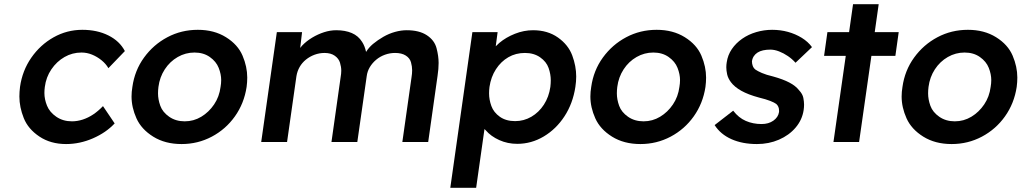

<svg xmlns="http://www.w3.org/2000/svg" viewBox="-20 -681 4900 921"><path d="M297 10Q223 10 169 -26Q115 -62 94 -114.5Q73 -167 73 -218Q73 -240 76 -264Q87 -342 130 -404Q173 -466 237 -502Q301 -538 375 -538Q446 -538 500 -511Q554 -484 579 -436L500 -354Q488 -375 467 -392Q446 -409 421.5 -419Q397 -429 371 -429Q327 -429 289.5 -407.5Q252 -386 226.5 -348.5Q201 -311 195 -264Q193 -249 193 -235Q193 -205 205.5 -174Q218 -143 250 -121Q282 -99 325 -99Q351 -99 377 -107.5Q403 -116 427 -132Q451 -148 474 -172L530 -89Q489 -45 426 -17.5Q363 10 297 10Z M851 10Q772 10 715 -25.5Q658 -61 634.5 -113.5Q611 -166 611 -218Q611 -240 615 -264Q626 -343 671 -405Q716 -467 783 -502.5Q850 -538 929 -538Q1007 -538 1064 -502.5Q1121 -467 1143.5 -414Q1166 -361 1166 -309Q1166 -287 1163 -264Q1151 -185 1107 -123Q1063 -61 996 -25.5Q929 10 851 10ZM866 -99Q909 -99 945.5 -121Q982 -143 1007 -180Q1032 -217 1038 -264Q1041 -281 1041 -297Q1041 -325 1029 -355.5Q1017 -386 986.5 -407.5Q956 -429 913 -429Q870 -429 832.5 -407.5Q795 -386 770.5 -348.5Q746 -311 740 -264Q738 -248 738 -233Q738 -204 749 -173.5Q760 -143 791.5 -121Q823 -99 866 -99Z M1233 0 1308 -527H1429L1420 -451Q1424 -456 1429 -462Q1450 -484 1477.5 -500.5Q1505 -517 1534.5 -526.5Q1564 -536 1593 -536Q1636 -536 1667.5 -522.5Q1699 -509 1717 -480Q1730 -460 1736 -432Q1749 -453 1769 -470Q1792 -489 1819 -504.5Q1846 -520 1875 -528Q1904 -536 1931 -536Q1991 -536 2027.5 -512Q2064 -488 2074 -450Q2084 -412 2084 -379Q2084 -351 2079 -318L2034 0H1910L1954 -310Q1957 -328 1957 -344Q1957 -362 1951.5 -382Q1946 -402 1926.5 -414.5Q1907 -427 1875 -427Q1850 -427 1826.5 -418.5Q1803 -410 1784.5 -394.5Q1766 -379 1754 -359Q1742 -339 1739 -315L1694 0H1570L1614 -311Q1617 -328 1617 -342Q1617 -360 1611 -380Q1605 -400 1586 -413.5Q1567 -427 1537 -427Q1512 -427 1489 -418.5Q1466 -410 1447.5 -395Q1429 -380 1417.5 -360Q1406 -340 1402 -316L1357 0Z M2140 220 2246 -527H2367L2358 -459Q2366 -467 2375 -475Q2407 -502 2450 -519Q2493 -536 2537 -536Q2607 -536 2656.5 -501Q2706 -466 2725 -415Q2744 -364 2744 -314Q2744 -290 2740 -264Q2728 -185 2688 -123.5Q2648 -62 2588.5 -26.5Q2529 9 2461 9Q2415 9 2375 -9Q2335 -27 2310 -56Q2307 -59 2304 -62L2264 220ZM2451 -100Q2493 -100 2529 -121Q2565 -142 2589 -179Q2613 -216 2620 -264Q2622 -281 2622 -296Q2622 -325 2611.5 -355Q2601 -385 2571 -406Q2541 -427 2498 -427Q2454 -427 2418.5 -406.5Q2383 -386 2359 -349Q2335 -312 2328 -264Q2326 -248 2326 -233Q2326 -203 2337 -172.5Q2348 -142 2377.5 -121Q2407 -100 2451 -100Z M3052 10Q2973 10 2916 -25.5Q2859 -61 2835.5 -113.5Q2812 -166 2812 -218Q2812 -240 2816 -264Q2827 -343 2872 -405Q2917 -467 2984 -502.5Q3051 -538 3130 -538Q3208 -538 3265 -502.5Q3322 -467 3344.5 -414Q3367 -361 3367 -309Q3367 -287 3364 -264Q3352 -185 3308 -123Q3264 -61 3197 -25.5Q3130 10 3052 10ZM3067 -99Q3110 -99 3146.5 -121Q3183 -143 3208 -180Q3233 -217 3239 -264Q3242 -281 3242 -297Q3242 -325 3230 -355.5Q3218 -386 3187.5 -407.5Q3157 -429 3114 -429Q3071 -429 3033.5 -407.5Q2996 -386 2971.5 -348.5Q2947 -311 2941 -264Q2939 -248 2939 -233Q2939 -204 2950 -173.5Q2961 -143 2992.5 -121Q3024 -99 3067 -99Z M3611 10Q3541 10 3488.5 -13.5Q3436 -37 3408 -81L3497 -150Q3523 -116 3557.5 -101Q3592 -86 3633 -86Q3650 -86 3664 -90Q3678 -94 3689.5 -102Q3701 -110 3708 -120.5Q3715 -131 3717 -144Q3717 -148 3717 -151Q3717 -170 3704 -182Q3695 -189 3674.5 -197Q3654 -205 3621 -213Q3569 -227 3536 -245.5Q3503 -264 3486 -287Q3472 -306 3468 -324.5Q3464 -343 3464 -358Q3464 -370 3466 -382Q3471 -417 3490.5 -445.5Q3510 -474 3540 -495Q3570 -516 3607.5 -527Q3645 -538 3684 -538Q3724 -538 3760 -528Q3796 -518 3826 -499.5Q3856 -481 3875 -455L3796 -380Q3780 -398 3759.5 -412Q3739 -426 3717 -434.5Q3695 -443 3675 -443Q3656 -443 3640.5 -439.5Q3625 -436 3614 -429Q3603 -422 3596 -411.5Q3589 -401 3587 -387Q3587 -375 3591 -364.5Q3595 -354 3604 -347Q3614 -340 3634.5 -331Q3655 -322 3689 -314Q3736 -301 3766.5 -285Q3797 -269 3813 -248Q3830 -230 3833.5 -211.5Q3837 -193 3837 -179Q3837 -167 3835 -153Q3828 -106 3796.5 -69Q3765 -32 3716.5 -11Q3668 10 3611 10Z M3933 -413 3949 -527H4053L4072 -661H4195L4176 -527H4291L4275 -413H4160L4101 0H3978L4037 -413Z M4545 10Q4466 10 4409 -25.5Q4352 -61 4328.5 -113.5Q4305 -166 4305 -218Q4305 -240 4309 -264Q4320 -343 4365 -405Q4410 -467 4477 -502.5Q4544 -538 4623 -538Q4701 -538 4758 -502.5Q4815 -467 4837.5 -414Q4860 -361 4860 -309Q4860 -287 4857 -264Q4845 -185 4801 -123Q4757 -61 4690 -25.5Q4623 10 4545 10ZM4560 -99Q4603 -99 4639.5 -121Q4676 -143 4701 -180Q4726 -217 4732 -264Q4735 -281 4735 -297Q4735 -325 4723 -355.5Q4711 -386 4680.5 -407.5Q4650 -429 4607 -429Q4564 -429 4526.5 -407.5Q4489 -386 4464.5 -348.5Q4440 -311 4434 -264Q4432 -248 4432 -233Q4432 -204 4443 -173.5Q4454 -143 4485.5 -121Q4517 -99 4560 -99Z"/></svg>

Font: Lexend Med
Style: Italic
Weight: 500
Italic angle: -8.13011°
Designer: Bonnie Shaver-Troup, Thomas Jockin
Foundry: Lexend
Version: Version 1.007